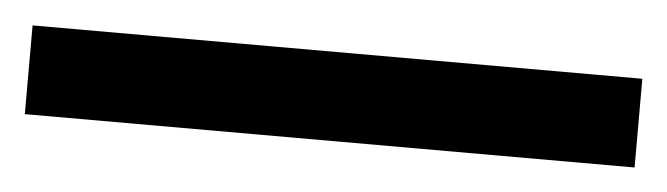

<svg xmlns="http://www.w3.org/2000/svg" viewBox="-28 10 577 166"><g transform="rotate(5 260.5 93.5)"><path d="M-4.2 131.9H525V54.9H-4.2Z"/></g></svg>

Font: Afacad Medium
Style: Regular
Weight: 500
Designer: Kristian Moeller
Foundry: Dicotype
Version: Version 1.000